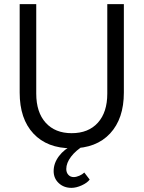

<svg xmlns="http://www.w3.org/2000/svg" viewBox="-20 -700 693 927"><path d="M326 16Q208 16 141.5 -55Q75 -126 75 -253V-680H155V-248Q155 -158 200.5 -107.5Q246 -57 326 -57Q407 -57 452.5 -107.5Q498 -158 498 -248V-680H578V-253Q578 -127 511.5 -55.5Q445 16 326 16ZM325 207Q288 207 263.5 184Q239 161 239 126Q239 88 264.5 54Q290 20 333 0H389Q346 26 323 56.5Q300 87 300 116Q300 133 310 144Q320 155 336 155Q348 155 363 148.5Q378 142 387 133L413 167Q401 183 374.5 195Q348 207 325 207Z"/></svg>

Font: Imprima
Style: Regular
Weight: 400
Designer: Eduardo Tunni
Foundry: Eduardo Tunni
Version: Version 1.002; ttfautohint (v1.8.4.7-5d5b);gftools[0.9.23]